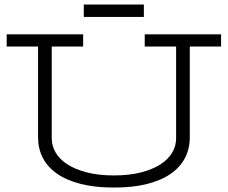

<svg xmlns="http://www.w3.org/2000/svg" viewBox="-20 -824 1017 857"><path d="M9.8 -670.9H351.1V-616.2H210.9V-206.1Q210.9 -172.4 228.8 -142.3Q246.6 -112.3 281.7 -89.8Q316.9 -67.4 368.7 -54.2Q420.4 -41 488.8 -41Q556.6 -41 608.4 -54.2Q660.2 -67.4 695.3 -89.8Q730.5 -112.3 748.3 -142.3Q766.1 -172.4 766.1 -206.1V-616.2H626V-670.9H966.8V-616.2H827.1V-210.9Q827.1 -160.6 805.9 -119.4Q784.7 -78.1 742.4 -48.6Q700.2 -19 636.7 -2.9Q573.2 13.2 488.8 13.2Q404.3 13.2 340.8 -2.9Q277.3 -19 234.9 -48.6Q192.4 -78.1 171.1 -119.4Q149.9 -160.6 149.9 -210.9V-616.2H9.8ZM354 -748.5V-803.7H622.1V-748.5Z"/></svg>

Font: Stint Ultra Expanded
Style: Regular
Weight: 400
Width: 7
Designer: Astigmatic (AOETI)
Foundry: Astigmatic (AOETI)
Version: Version 1.000